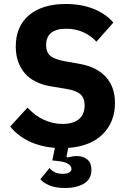

<svg xmlns="http://www.w3.org/2000/svg" viewBox="-20 -730 640 962"><path d="M182 168 228 112Q252 141 294 141Q314 141 326 134.5Q338 128 338 116Q338 102 321.5 91Q305 80 263 76L242 74L255 11Q182 5 125 -22.5Q68 -50 31 -96L118 -191Q155 -150 200.5 -129.5Q246 -109 294 -109Q347 -109 375.5 -133Q404 -157 404 -202Q404 -239 382.5 -258Q361 -277 310 -285L237 -297Q147 -312 103 -364.5Q59 -417 59 -497Q59 -598 125.5 -654Q192 -710 310 -710Q388 -710 449 -685.5Q510 -661 548 -617L463 -521Q435 -552 396.5 -569Q358 -586 312 -586Q262 -586 236.5 -565.5Q211 -545 211 -504Q211 -468 232.5 -450Q254 -432 306 -423L379 -410Q464 -395 510 -345Q556 -295 556 -214Q556 -119 495 -58Q434 3 322 11L313 55L317 59Q345 52 365 52Q397 52 417.5 69Q438 86 438 121Q438 168 400.5 190Q363 212 306 212Q259 212 228 199Q197 186 182 168Z"/></svg>

Font: iA Writer Quattro V
Style: Regular
Weight: 400
Designer: Mike Abbink, Paul van der Laan, Pieter van Rosmalen, Oliver Reichenstein
Foundry: Information Architects Inc.
Version: Version 2.000